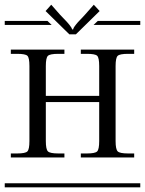

<svg xmlns="http://www.w3.org/2000/svg" viewBox="-29 -797 617 817"><path d="M567.9 0H-8.8V-17.1H567.9ZM166 -516.1V-389.2H393.1V-516.1Q393.1 -551.3 384.5 -559.6Q376 -567.9 340.8 -567.9H314.9V-585.9H542V-567.9H516.1Q480.5 -567.9 471.7 -559.3Q462.9 -550.8 462.9 -516.1V-196.8Q462.9 -161.6 471.9 -152.8Q481 -144 516.1 -144H542V-127H314.9V-144H340.8Q376 -144 384.5 -152.8Q393.1 -161.6 393.1 -196.8V-362.8H166V-196.8Q166 -161.6 175 -152.8Q184.1 -144 219.2 -144H245.1V-127H17.1V-144H43.9Q79.1 -144 87.6 -152.8Q96.2 -161.6 96.2 -196.8V-516.1Q96.2 -551.3 87.6 -559.6Q79.1 -567.9 43.9 -567.9H17.1V-585.9H245.1V-567.9H219.2Q183.6 -567.9 174.8 -559.3Q166 -550.8 166 -516.1ZM-8.8 -708H172.9L190.9 -690.9H-8.8ZM387.2 -708H567.9V-690.9H369.1ZM293.9 -650.9H266.1L165 -750L189 -776.9L226.1 -734.9Q231.9 -728.5 241.7 -718.5Q251.5 -708.5 255.9 -703.6Q260.3 -698.7 265.9 -691.9Q271.5 -685.1 274.2 -680.4Q276.9 -675.8 277.8 -671.9H282.2Q282.7 -674.8 284.2 -678Q285.6 -681.2 288.8 -685.3Q292 -689.5 294.7 -693.1Q297.4 -696.8 302.5 -702.4Q307.6 -708 311.3 -711.7Q314.9 -715.3 321.8 -722.7Q328.6 -730 333 -734.9L370.1 -776.9L395 -750Z"/></svg>

Font: FoglihtenFr01
Style: Regular
Weight: 500
Version: Version 0.68